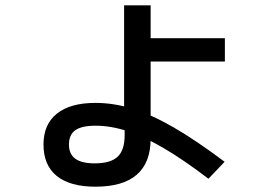

<svg xmlns="http://www.w3.org/2000/svg" viewBox="-20 -656 1040 724"><path d="M340 48Q244 48 194 7.5Q144 -33 144 -111Q144 -187 194.5 -227.5Q245 -268 340 -268Q409 -268 480 -246Q551 -224 635 -175.5Q719 -127 827 -46L766 18Q673 -53 598 -97Q523 -141 460.5 -161.5Q398 -182 340 -182Q288 -182 264 -165Q240 -148 240 -111Q240 -75 264 -57.5Q288 -40 337 -40Q397 -40 423.5 -65Q450 -90 450 -146V-211H448V-636H548V-512H828V-424H548V-132Q548 -43 496 2.5Q444 48 340 48Z"/></svg>

Font: M PLUS 1 Code Medium
Style: Regular
Weight: 500
Designer: Coji Morishita
Foundry: UNDERFOREST DESIGN
Version: Version 1.002